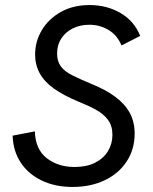

<svg xmlns="http://www.w3.org/2000/svg" viewBox="-20 -729 604 760"><path d="M267 11Q198 11 145 -14.5Q92 -40 62 -85.5Q32 -131 30 -192L118 -209Q120 -138 165 -103Q210 -68 275 -68Q323 -68 356.5 -85Q390 -102 407.5 -131Q425 -160 425 -195Q425 -231 407.5 -254.5Q390 -278 360 -294.5Q330 -311 290 -327Q232 -351 194 -378Q156 -405 137.5 -438.5Q119 -472 119 -513Q119 -565 145.5 -609.5Q172 -654 220.5 -681.5Q269 -709 335 -709Q403 -709 457 -677.5Q511 -646 535 -587L461 -549Q444 -590 409.5 -610.5Q375 -631 334 -631Q297 -631 268 -616.5Q239 -602 222.5 -576.5Q206 -551 206 -517Q206 -486 221 -466Q236 -446 266 -431Q296 -416 339 -398Q397 -375 435.5 -346.5Q474 -318 493.5 -282.5Q513 -247 513 -200Q513 -138 481.5 -90Q450 -42 394.5 -15.5Q339 11 267 11Z"/></svg>

Font: Hanken Grotesk
Style: Italic
Weight: 400
Italic angle: -8°
Designer: Alfredo Marco Pradil
Foundry: Hanken Design Co.
Version: Version 3.013